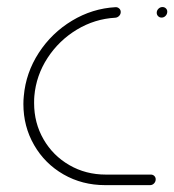

<svg xmlns="http://www.w3.org/2000/svg" viewBox="-20 -539 507 559"><path d="M48.1 -236.3Q48.1 -247.8 49.3 -259.3Q55.2 -327 92.8 -385Q130.4 -443 189.6 -478.7Q248.9 -514.4 316.3 -518.1Q322.2 -518.5 326.9 -514.4Q331.5 -510.4 331.5 -504.1Q331.5 -497.4 326.7 -492.6Q321.9 -487.8 315.6 -487.4Q255.9 -484.1 203.9 -452.8Q151.9 -421.5 118.5 -370.4Q85.2 -319.3 80 -259.3Q79.3 -252.6 79.3 -238.9Q79.3 -181.1 106.7 -133.5Q134.1 -85.9 181.9 -58.3Q229.6 -30.7 288.1 -30.7H419.3Q425.2 -30.7 429.3 -26.7Q433.3 -22.6 433.3 -17Q433.3 -10 428.5 -5Q423.7 0 417 0H285.9Q219.3 0 164.8 -31.3Q110.4 -62.6 79.3 -116.7Q48.1 -170.7 48.1 -236.3ZM436.3 -501.9Q436.3 -508.5 441.3 -513.5Q446.3 -518.5 453 -518.5Q458.9 -518.5 463 -514.6Q467 -510.7 467 -505.2Q467 -498.1 462.2 -493Q457.4 -487.8 450.4 -487.8Q444.4 -487.8 440.4 -491.9Q436.3 -495.9 436.3 -501.9Z"/></svg>

Font: 26F Galaxy Sans Ultra Light
Style: Italic
Weight: 200
Italic angle: -5°
Designer: C₂₉H₂₅N₃O₅
Version: Version 1.200